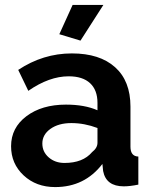

<svg xmlns="http://www.w3.org/2000/svg" viewBox="-20 -750 614 780"><path d="M204 10Q127 10 76 -37.5Q25 -85 25 -156Q25 -231 87.5 -278Q150 -325 248 -325Q324 -325 376 -302V-332Q376 -384 346 -412Q316 -440 259 -440Q180 -440 95 -381L54 -466Q155 -533 272 -533Q385 -533 447.5 -477Q510 -421 510 -317V-154Q510 -115 542 -114V0Q508 7 483 7Q411 7 399 -55L396 -84Q324 10 204 10ZM242 -88Q317 -88 354 -132Q376 -149 376 -170V-230Q323 -250 270 -250Q218 -250 185 -226.5Q152 -203 152 -167Q152 -133 178 -110.5Q204 -88 242 -88ZM400 -730 307 -585 221 -611 275 -730Z"/></svg>

Font: Raleway
Style: Bold
Weight: 700
Designer: Matt McInerney, Pablo Impallari, Rodrigo Fuenzalida
Foundry: Matt McInerney, Pablo Impallari, Rodrigo Fuenzalida
Version: Version 3.000